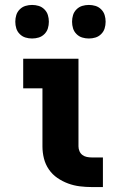

<svg xmlns="http://www.w3.org/2000/svg" viewBox="-20 -758 490 778"><path d="M352 0Q328 0 303.5 -3Q279 -6 256 -14.5Q233 -23 212.5 -37Q192 -51 178 -71.5Q164 -92 158 -116Q152 -140 152 -165V-400H74V-520H298V-165Q298 -155 302 -145.5Q306 -136 314 -130Q322 -124 332 -122Q342 -120 352 -120H397V0ZM340 -602Q326 -602 313 -606Q300 -610 290 -620Q280 -630 276 -643Q272 -656 272 -670Q272 -684 276 -697Q280 -710 290 -720Q300 -730 313 -734Q326 -738 340 -738Q354 -738 367 -734Q380 -730 390 -720Q400 -710 404 -697Q408 -684 408 -670Q408 -656 404 -643Q400 -630 390 -620Q380 -610 367 -606Q354 -602 340 -602ZM110 -602Q96 -602 83 -606Q70 -610 60 -620Q50 -630 46 -643Q42 -656 42 -670Q42 -684 46 -697Q50 -710 60 -720Q70 -730 83 -734Q96 -738 110 -738Q124 -738 137 -734Q150 -730 160 -720Q170 -710 174 -697Q178 -684 178 -670Q178 -656 174 -643Q170 -630 160 -620Q150 -610 137 -606Q124 -602 110 -602Z"/></svg>

Font: Iosevka Etoile Heavy
Style: Regular
Weight: 900
Designer: Belleve Invis
Foundry: Belleve Invis
Version: Version 22.1.2; ttfautohint (v1.8.4)